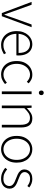

<svg xmlns="http://www.w3.org/2000/svg" viewBox="1290 -2076 799 3418"><g transform="rotate(90 1689.0 -366.5)"><path d="M212 0 13 -530H64L184 -197Q198 -158 211.5 -119Q225 -80 238 -45H242Q256 -80 269.5 -119Q283 -158 296 -197L416 -530H464L268 0Z M778 13Q711 13 655 -20Q599 -53 566 -115Q533 -177 533 -264Q533 -329 552 -380.5Q571 -432 604 -468.5Q637 -505 678 -524Q719 -543 764 -543Q827 -543 872 -514.5Q917 -486 942 -431Q967 -376 967 -298Q967 -289 966.5 -279.5Q966 -270 964 -259H582Q583 -192 608 -140Q633 -88 677.5 -58Q722 -28 782 -28Q826 -28 860.5 -41Q895 -54 925 -75L945 -38Q913 -19 875 -3Q837 13 778 13ZM582 -298H922Q922 -400 879 -451Q836 -502 764 -502Q719 -502 679.5 -478Q640 -454 614 -408.5Q588 -363 582 -298Z M1306 13Q1238 13 1184 -19.5Q1130 -52 1098 -114Q1066 -176 1066 -264Q1066 -353 1100 -415.5Q1134 -478 1189 -510.5Q1244 -543 1308 -543Q1362 -543 1399.5 -523Q1437 -503 1463 -478L1436 -445Q1410 -469 1379 -485.5Q1348 -502 1309 -502Q1255 -502 1211 -471.5Q1167 -441 1141.5 -388Q1116 -335 1116 -264Q1116 -194 1140.5 -141Q1165 -88 1208 -58.5Q1251 -29 1309 -29Q1351 -29 1387 -47Q1423 -65 1451 -90L1476 -57Q1442 -27 1399.5 -7Q1357 13 1306 13Z M1607 0V-530H1655V0ZM1632 -659Q1614 -659 1602.5 -671Q1591 -683 1591 -704Q1591 -723 1602.5 -734.5Q1614 -746 1632 -746Q1649 -746 1661 -734.5Q1673 -723 1673 -704Q1673 -683 1661 -671Q1649 -659 1632 -659Z M1858 0V-530H1898L1904 -447H1906Q1947 -488 1990 -515.5Q2033 -543 2088 -543Q2170 -543 2209.5 -492.5Q2249 -442 2249 -340V0H2201V-334Q2201 -418 2172.5 -459.5Q2144 -501 2079 -501Q2032 -501 1993 -476Q1954 -451 1906 -401V0Z M2637 13Q2573 13 2519 -19.5Q2465 -52 2432 -114Q2399 -176 2399 -264Q2399 -353 2432 -415.5Q2465 -478 2519 -510.5Q2573 -543 2637 -543Q2685 -543 2728 -524.5Q2771 -506 2804 -470.5Q2837 -435 2856 -382.5Q2875 -330 2875 -264Q2875 -176 2841.5 -114Q2808 -52 2754.5 -19.5Q2701 13 2637 13ZM2637 -29Q2691 -29 2734 -58.5Q2777 -88 2801.5 -141Q2826 -194 2826 -264Q2826 -335 2801.5 -388Q2777 -441 2734 -471.5Q2691 -502 2637 -502Q2583 -502 2540.5 -471.5Q2498 -441 2473.5 -388Q2449 -335 2449 -264Q2449 -194 2473.5 -141Q2498 -88 2540.5 -58.5Q2583 -29 2637 -29Z M3161 13Q3102 13 3052.5 -8.5Q3003 -30 2967 -60L2994 -95Q3028 -67 3067.5 -47.5Q3107 -28 3163 -28Q3227 -28 3259 -59Q3291 -90 3291 -133Q3291 -167 3271.5 -189Q3252 -211 3221.5 -226Q3191 -241 3160 -252Q3121 -266 3083.5 -283.5Q3046 -301 3021 -329.5Q2996 -358 2996 -403Q2996 -441 3015.5 -473Q3035 -505 3073 -524Q3111 -543 3166 -543Q3209 -543 3248.5 -527.5Q3288 -512 3317 -488L3291 -455Q3265 -475 3235 -489Q3205 -503 3165 -503Q3103 -503 3073 -473Q3043 -443 3043 -405Q3043 -376 3060.5 -356Q3078 -336 3106 -323Q3134 -310 3165 -298Q3197 -286 3227.5 -273.5Q3258 -261 3283 -243.5Q3308 -226 3323 -200.5Q3338 -175 3338 -136Q3338 -96 3317.5 -62Q3297 -28 3258 -7.5Q3219 13 3161 13Z"/></g></svg>

Font: Noto Sans SC ExtraLight
Style: Regular
Weight: 250
Designer: Ryoko NISHIZUKA 西塚涼子 (kana, bopomofo & ideographs); Paul D. Hunt (Latin, Greek & Cyrillic); Sandoll Communications 산돌커뮤니
Foundry: Adobe
Version: Version 2.004-H2;hotconv 1.0.118;makeotfexe 2.5.65603